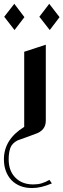

<svg xmlns="http://www.w3.org/2000/svg" viewBox="-52 -712 330 1001"><path d="M218.4 244.2 205.8 225.8Q183.7 238.4 164.5 243.9Q145.3 249.5 121.1 249.5Q61.6 249.5 26.8 212.6Q-6.8 177.9 -6.8 118.4Q-6.8 83.2 2.1 58.9Q11.1 34.7 39.5 20Q72.6 8.9 93.9 0.5Q115.3 -7.9 132.1 -13.7Q186.8 -31.6 186.8 -83.2V-478.9L74.2 -442.1V-50.5Q-31.6 14.7 -31.6 118.4Q-31.6 184.7 7.9 227.4Q48.4 268.4 115.3 268.4Q162.1 268.4 218.4 244.2ZM75.3 -622.6 22.6 -692.1 -30 -624.7 23.7 -555.3ZM258.4 -622.6 204.7 -692.1 153.2 -624.7 207.4 -555.3Z"/></svg>

Font: MM Bagan
Style: Regular
Weight: 400
Designer: Khon Soe Zaw Thu
Version: Version 1.00 July 10, 2016, initial release